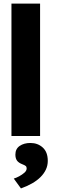

<svg xmlns="http://www.w3.org/2000/svg" viewBox="-20 -760 344 1073"><path d="M44 0V-740H204V0ZM57 238Q71 234 87.5 225Q104 216 116.5 205Q129 194 129 181Q129 172 123.5 167.5Q118 163 105 158Q84 150 75 137.5Q66 125 66 104Q66 72 90 55.5Q114 39 150 39Q191 39 219 64.5Q247 90 247 139Q247 165 236.5 187.5Q226 210 206.5 229.5Q187 249 159 265Q131 281 97 293Z"/></svg>

Font: Our Lexend
Style: Bold
Weight: 700
Designer: Bonnie Shaver-Troup, Thomas Jockin
Foundry: Lexend
Version: Version 1.007